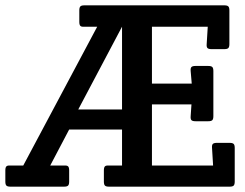

<svg xmlns="http://www.w3.org/2000/svg" viewBox="-20 -699 919 719"><path d="M437 -214H239L168 -79H220Q231 -80 235 -76Q239 -72 239 -61V-19Q239 -8 235 -4Q231 0 220 0H19Q8 0 4 -4Q0 -8 0 -19V-61Q0 -72 4 -76Q8 -80 19 -79H67L344 -599H296Q285 -598 281 -602Q277 -606 277 -617V-660Q277 -671 281 -675Q285 -679 296 -679H820Q831 -679 835 -675Q839 -671 839 -660V-534Q839 -523 835 -519Q831 -515 820 -515H772Q761 -515 757 -519Q753 -523 754 -534L758 -599H549V-386H698L694 -433Q693 -444 697 -448Q701 -452 712 -452H760Q771 -452 775 -448Q779 -444 779 -433V-264Q779 -253 775 -249Q771 -245 760 -245H712Q701 -245 697 -249Q693 -253 694 -264L697 -308H549V-79H778L774 -145Q773 -156 777 -160Q781 -164 792 -164H840Q851 -164 855 -160Q859 -156 859 -145V-19Q859 -8 855 -4Q851 0 840 0H388Q377 0 373 -4Q369 -8 369 -19V-61Q369 -72 373 -76Q377 -80 388 -79H437ZM437 -289V-599L273 -289Z"/></svg>

Font: Crete Round
Style: Regular
Weight: 400
Designer: Veronika Burian
Foundry: TypeTogether
Version: Version 1.001